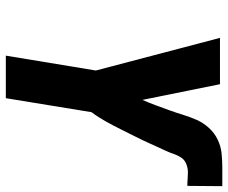

<svg xmlns="http://www.w3.org/2000/svg" viewBox="-82 -701 783 659"><g transform="rotate(90 309.5 -371.5)"><path d="M171 0 222 -309 110 -735H269L323 -468V-469Q333 -492 341.5 -515Q350 -538 358.5 -561.5Q367 -585 374 -608Q381 -631 391 -654Q401 -677 418.5 -696.5Q436 -716 459 -727Q482 -738 506 -740.5Q530 -743 554 -743H619L618 -623Q606 -623 594.5 -624Q583 -625 571 -625Q557 -625 543 -619.5Q529 -614 521 -602Q513 -590 508.5 -576.5Q504 -563 498 -550Q492 -537 486 -524Q480 -511 474 -497.5Q468 -484 462 -471.5Q456 -459 449.5 -446Q443 -433 436.5 -420Q430 -407 423.5 -394Q417 -381 410.5 -368.5Q404 -356 397 -343.5Q390 -331 382 -318.5Q374 -306 365 -294L317 0Z"/></g></svg>

Font: Iosevka Aile Heavy
Style: Italic
Weight: 900
Italic angle: -9°
Designer: Belleve Invis
Foundry: Belleve Invis
Version: Version 31.1.0; ttfautohint (v1.8.4)